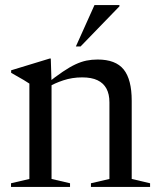

<svg xmlns="http://www.w3.org/2000/svg" viewBox="-20 -738 625 758"><path d="M183.5 -411V-31.5L256.5 -14.5V0H23.5V-14.5L96 -31.5V-408Q88 -413.5 73 -422.5Q58 -431.5 24 -450.5V-460.5L176.5 -507H180.5ZM339 -14.5 412 -31.5V-334Q412 -366.5 400.2 -388.2Q388.5 -410 365 -421.2Q341.5 -432.5 304.5 -432.5Q265 -432.5 229.8 -420.8Q194.5 -409 173.5 -395.5L164 -407.5Q200 -436 227.8 -454.8Q255.5 -473.5 278 -484Q300.5 -494.5 321.5 -498.8Q342.5 -503 365.5 -503Q436.5 -503 468.2 -463.8Q500 -424.5 500 -340V-31.5L572.5 -14.5V0H339ZM279.5 -554.5 353 -718H451.5V-713L298 -554.5Z"/></svg>

Font: Newsreader 60pt
Style: Regular
Weight: 400
Designer: Hugues Gentile
Foundry: Production Type
Version: Version 1.003